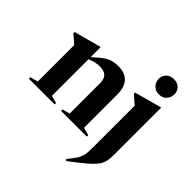

<svg xmlns="http://www.w3.org/2000/svg" viewBox="-238 -949 1388 1388"><g transform="rotate(45 456.5 -255.0)"><path d="M354 -15 411.5 -30V-341Q411.5 -385 390.2 -405.2Q369 -425.5 324.5 -425.5Q299.5 -425.5 275.5 -419.5Q251.5 -413.5 230 -404.5V-30L287.5 -15V0H25V-15L84.5 -31V-403Q76 -411 60.8 -425Q45.5 -439 19.5 -459.5V-472L223.5 -527.5H230V-426Q274.5 -467.5 304.5 -488Q334.5 -508.5 360.2 -515.2Q386 -522 418 -522Q557.5 -522 557.5 -367V-31L616.5 -15V0H354ZM769.5 -584Q732 -584 710.2 -608.2Q688.5 -632.5 688.5 -664.5Q688.5 -695 710.2 -717.2Q732 -739.5 769.5 -739.5Q807 -739.5 828 -717.2Q849 -695 849 -664.5Q849 -632.5 828 -608.2Q807 -584 769.5 -584ZM703.5 -403Q695 -410.5 678.2 -424.8Q661.5 -439 638.5 -459.5V-472L842.5 -527.5H849V-51Q849 -10.5 843.2 18Q837.5 46.5 817 74Q796.5 101.5 753.5 138Q710.5 174.5 636 230.5L626 219.5Q653.5 186 669.2 163.2Q685 140.5 692.2 120.8Q699.5 101 701.5 77.5Q703.5 54 703.5 19Z"/></g></svg>

Font: Newsreader Display SemiBold
Style: Regular
Weight: 600
Designer: Hugues Gentile
Foundry: Production Type
Version: Version 1.001